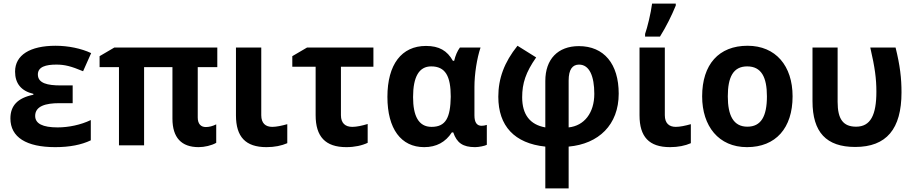

<svg xmlns="http://www.w3.org/2000/svg" viewBox="-20 -810 5095 1070"><path d="M288 10C368 10 434 -3 486 -28V-141C430 -114 362 -100 301 -100C218 -100 176 -121 176 -164C176 -219 235 -235 310 -235H385V-334H317C247 -334 191 -345 191 -395C191 -438 236 -450 294 -450C341 -450 376 -441 443 -413L488 -514C433 -540 360 -555 290 -555C147 -555 64 -503 64 -411C64 -345 98 -303 166 -287V-282C77 -264 38 -220 38 -150C38 -45 127 10 288 10Z M1087 10C1119 10 1159 1 1185 -14V-117C1165 -107 1146 -102 1127 -102C1100 -102 1082 -119 1082 -155V-436H1191V-545H617L535 -497V-436H643V0H783V-436H941V-149C941 -43 991 10 1087 10Z M1465 10C1510 10 1549 2 1581 -12V-118C1549 -109 1520 -103 1497 -103C1460 -103 1436 -123 1436 -168V-545H1295V-167C1295 -48 1348 10 1465 10Z M1910 10C1957 10 1997 1 2029 -14V-119C1996 -109 1967 -103 1943 -103C1904 -103 1880 -124 1880 -168V-438H2061V-545H1691L1609 -497V-438H1739V-168C1739 -49 1793 10 1910 10Z M2344 10C2412 10 2463 -18 2498 -72H2506C2526 -14 2559 10 2628 10C2648 10 2683 3 2693 -3V-114C2684 -111 2674 -109 2664 -109C2638 -109 2624 -127 2624 -167V-326C2624 -397 2638 -486 2658 -545H2543C2529 -526 2518 -501 2511 -471H2504C2472 -528 2427 -554 2354 -554C2218 -554 2139 -451 2139 -270C2139 -92 2215 10 2344 10ZM2385 -103C2312 -103 2282 -165 2282 -269C2282 -383 2316 -440 2383 -440C2462 -440 2492 -386 2492 -271C2490 -155 2465 -103 2385 -103Z M3019 240H3149V7C3316 -8 3428 -114 3428 -288C3428 -454 3346 -553 3206 -553C3089 -553 3019 -480 3019 -359V-100C2934 -115 2890 -171 2890 -268C2890 -346 2910 -407 2968 -490L2864 -555C2790 -463 2757 -372 2757 -271C2757 -108 2847 -11 3019 7ZM3149 -100V-361C3149 -424 3171 -450 3207 -450C3265 -450 3292 -385 3292 -287C3292 -181 3236 -109 3149 -100Z M3575 -606H3658C3694 -664 3723 -723 3746 -779V-790H3614C3607 -735 3588 -658 3575 -621ZM3714 10C3759 10 3798 2 3830 -12V-118C3798 -109 3769 -103 3746 -103C3709 -103 3685 -123 3685 -168V-545H3544V-167C3544 -48 3597 10 3714 10Z M4143 10C4303 10 4397 -96 4397 -273C4397 -443 4303 -555 4146 -555C3986 -555 3893 -451 3893 -273C3893 -107 3985 10 4143 10ZM4145 -104C4067 -104 4036 -167 4036 -273C4036 -380 4066 -440 4144 -440C4223 -440 4254 -380 4254 -273C4254 -161 4221 -104 4145 -104Z M4746 9C4920 9 5004 -91 5004 -295C5004 -374 4996 -444 4971 -545H4830C4856 -433 4864 -371 4864 -299C4864 -170 4832 -104 4751 -104C4679 -104 4648 -146 4648 -242V-545H4508V-246C4508 -73 4585 9 4746 9Z"/></svg>

Font: Kathrein 75 Bold
Style: Regular
Weight: 700
Designer: Lazydogs Typefoundry, based on Open Sans by Ascender Corporation
Foundry: Lazydogs Typefoundry
Version: Version 1.003;PS 001.003;hotconv 1.0.88;makeotf.lib2.5.64775